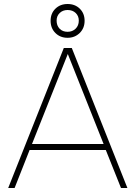

<svg xmlns="http://www.w3.org/2000/svg" viewBox="-20 -940 678 960"><path d="M339 -700 617 0H585L509 -190H128L53 0H21L299 -700ZM319 -670 140 -220H498ZM318 -751Q281 -751 257 -775Q233 -799 233 -836Q233 -873 257 -896.5Q281 -920 318 -920Q355 -920 379 -896.5Q403 -873 403 -836Q403 -799 378.5 -775Q354 -751 318 -751ZM318 -890Q294 -890 278.5 -875Q263 -860 263 -837Q263 -812 278 -796.5Q293 -781 318 -781Q342 -781 358 -796.5Q374 -812 374 -837Q374 -860 358.5 -875Q343 -890 318 -890Z"/></svg>

Font: Metropolitano Thin
Style: Regular
Weight: 250
Designer: Fonts by Alex Slobzheninov & Chris M. Simpson / Changes by Cristiano Sobral
Foundry: Fonts by Alex Slobzheninov & Chris M. Simpson / Changes by Cristiano Sobral
Version: Version 1.00;August 30, 2020;FontCreator 13.0.0.2681 64-bit